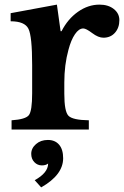

<svg xmlns="http://www.w3.org/2000/svg" viewBox="-20 -560 538 830"><path d="M258 -203V-155Q258 -78 276 -59.5Q294 -41 364 -40V0H30V-40Q91 -44 105 -62.5Q119 -81 119 -157V-279Q119 -403 103 -435.5Q87 -468 26 -468V-503L226 -540L242 -425H246Q273 -478 317 -509Q361 -540 410 -540Q448 -540 472 -521Q496 -502 496 -473Q496 -440 477 -418.5Q458 -397 427 -397Q405 -397 378.5 -417Q352 -437 340 -437Q321 -437 304 -412Q287 -387 276 -345Q258 -280 258 -203ZM158 250 130 219Q188 187 188 147Q178 155 161 155Q142 155 128.5 141Q115 127 115 105Q115 81 135.5 63Q156 45 187 45Q218 45 235.5 65.5Q253 86 253 124Q253 196 158 250Z"/></svg>

Font: Libre Baskerville
Style: Bold
Weight: 700
Designer: Pablo Impallari, Rodrigo Fuenzalida
Foundry: Pablo Impallari, Rodrigo Fuenzalida
Version: Version 1.000